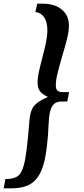

<svg xmlns="http://www.w3.org/2000/svg" viewBox="-85 -772 457 1042"><path d="M-56 200Q-6 200 16.5 179.5Q39 159 51 95.5Q63 32 75 -121Q79 -172 100 -197.5Q121 -223 175 -246Q144 -260 131.5 -277.5Q119 -295 119 -324Q119 -347 124.5 -374.5Q130 -402 143 -452Q158 -509 165 -543.5Q172 -578 172 -609Q172 -652 155 -677.5Q138 -703 107 -707L117 -752H146Q212 -752 250.5 -720Q289 -688 289 -633Q289 -604 280 -566Q271 -528 253 -469Q234 -402 226 -369Q218 -336 218 -308Q218 -288 227 -280Q236 -272 259 -272H290L280 -221H248Q213 -221 197 -193.5Q181 -166 179 -100Q173 38 153.5 112Q134 186 93 218Q52 250 -22 250H-65Z"/></svg>

Font: Lobster
Style: Regular
Weight: 400
Designer: Impallari Type
Foundry: Impallari Type
Version: Version 2.100